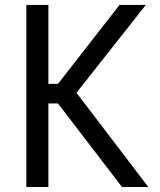

<svg xmlns="http://www.w3.org/2000/svg" viewBox="-20 -747 639 767"><path d="M467.3 0 211.6 -333.8H173.3V0H85.2V-727.3H173.3V-411.9H211.6L457.4 -727.3H562.5L285.5 -376.4L572.4 0Z"/></svg>

Font: Inter UI
Style: Regular
Weight: 400
Designer: Rasmus Andersson
Foundry: rsms
Version: Version 2.2